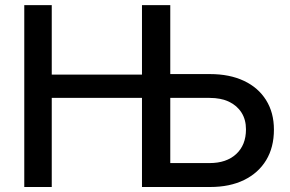

<svg xmlns="http://www.w3.org/2000/svg" viewBox="-20 -748 1160 768"><path d="M77.1 0V-727.5H187V-449.7H597.7V-356.4H187V0ZM626 -451.7H819.8Q898.4 -451.7 955.8 -424.6Q1013.2 -397.5 1044.4 -347.4Q1075.7 -297.4 1075.7 -229.5Q1075.7 -158.7 1044.7 -107.4Q1013.7 -56.2 956.5 -28.1Q899.4 0 820.3 0H547.9V-727.5H661.1V-95.7H818.4Q885.7 -95.7 924.8 -131.8Q963.9 -168 963.9 -230.5Q963.9 -269.5 946 -297.6Q928.2 -325.7 896 -341.1Q863.8 -356.4 818.4 -356.4H626Z"/></svg>

Font: V-Inter
Style: Medium-500
Weight: 500
Designer: Rasmus Andersson
Foundry: rsms
Version: Version 4.000;git-4146feb